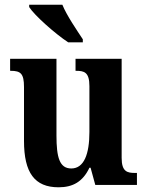

<svg xmlns="http://www.w3.org/2000/svg" viewBox="-20 -786 624 816"><path d="M270 -606H332V-619C307 -657 263 -721 245 -766H104V-756C126 -721 215 -642 270 -606ZM229 10C290 10 332 -14 360 -73H365L385 0H562V-51H554C521 -51 497 -56 497 -115V-536H301V-485H304C338 -485 360 -479 360 -420V-225C360 -131 337 -70 283 -70C233 -70 220 -117 220 -210V-536H23V-485H26C68 -485 82 -473 82 -416V-187C82 -52 127 10 229 10Z"/></svg>

Font: Noto Serif Devanagari Condensed
Style: Bold
Weight: 700
Width: 3
Designer: Universal Thirst, Indian Type Foundry and the Monotype Design Team
Foundry: Monotype Imaging Inc.
Version: Version 2.004